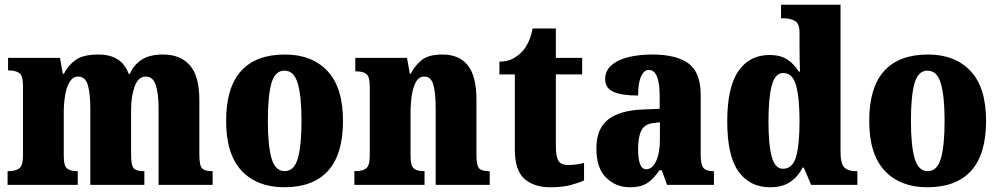

<svg xmlns="http://www.w3.org/2000/svg" viewBox="-20 -780 4216 810"><path d="M12 0V-58H16Q45 -58 61 -69.5Q77 -81 77 -125V-418Q77 -460 61.5 -471.5Q46 -483 17 -483H14V-536H233L245 -469H250Q267 -504 299 -527Q331 -550 395 -550Q494 -550 523 -468H528Q542 -504 576 -527Q610 -550 668 -550Q741 -550 781 -504.5Q821 -459 821 -358V-128Q821 -82 832.5 -70Q844 -58 873 -58H877V0H649V-323Q649 -386 637 -421.5Q625 -457 595 -457Q563 -457 548 -415Q533 -373 533 -316V-128Q533 -82 544 -70Q555 -58 585 -58H589V0H361V-323Q361 -386 350.5 -421.5Q340 -457 309 -457Q288 -457 274.5 -435.5Q261 -414 255 -379.5Q249 -345 249 -305V-122Q249 -81 262.5 -69.5Q276 -58 305 -58H308V0Z M1179 10Q1065 10 999.5 -59.5Q934 -129 934 -270Q934 -411 997 -480.5Q1060 -550 1182 -550Q1296 -550 1361.5 -480.5Q1427 -411 1427 -270Q1427 -129 1364 -59.5Q1301 10 1179 10ZM1181 -58Q1221 -58 1236.5 -112Q1252 -166 1252 -270Q1252 -375 1236 -428.5Q1220 -482 1180 -482Q1140 -482 1125 -428.5Q1110 -375 1110 -270Q1110 -166 1125.5 -112Q1141 -58 1181 -58Z M1475 0V-58H1479Q1509 -58 1524.5 -69.5Q1540 -81 1540 -125V-415Q1540 -456 1526 -467.5Q1512 -479 1483 -479H1479V-536H1697L1709 -469H1713Q1730 -503 1759 -526.5Q1788 -550 1847 -550Q1917 -550 1953.5 -504.5Q1990 -459 1990 -358V-128Q1990 -82 2001 -70Q2012 -58 2042 -58H2046V0H1818V-323Q1818 -386 1808.5 -421.5Q1799 -457 1770 -457Q1748 -457 1735.5 -435.5Q1723 -414 1717.5 -379Q1712 -344 1712 -305V-122Q1712 -81 1725.5 -69.5Q1739 -58 1768 -58H1771V0Z M2301 10Q2233 10 2192.5 -25.5Q2152 -61 2152 -149V-466H2087V-520Q2124 -520 2149 -535.5Q2174 -551 2187 -567Q2199 -581 2210 -604.5Q2221 -628 2227 -660H2325V-536H2436V-466H2325V-165Q2325 -122 2335 -103Q2345 -84 2376 -84Q2415 -84 2444 -93V-19Q2428 -11 2392 -0.5Q2356 10 2301 10Z M2636 10Q2579 10 2537.5 -30Q2496 -70 2496 -154Q2496 -236 2544.5 -275Q2593 -314 2691 -318L2763 -321V-374Q2763 -485 2717 -485Q2697 -485 2684.5 -457.5Q2672 -430 2672 -377Q2601 -377 2567 -393Q2533 -409 2533 -446Q2533 -482 2560.5 -505.5Q2588 -529 2633 -539.5Q2678 -550 2732 -550Q2834 -550 2885 -512Q2936 -474 2936 -381V-128Q2936 -87 2947 -72.5Q2958 -58 2988 -58H2992V0H2794L2772 -62H2763Q2743 -35 2726 -19.5Q2709 -4 2688 3Q2667 10 2636 10ZM2706 -66Q2732 -66 2748 -100.5Q2764 -135 2764 -191V-264L2737 -261Q2700 -257 2686 -230Q2672 -203 2672 -151Q2672 -66 2706 -66Z M3229 10Q3143 10 3095.5 -56.5Q3048 -123 3048 -267Q3048 -412 3095 -480Q3142 -548 3226 -548Q3274 -548 3303 -528Q3332 -508 3350 -478H3355Q3354 -500 3353.5 -530.5Q3353 -561 3353 -590V-642Q3353 -682 3332.5 -692.5Q3312 -703 3283 -703H3275V-760H3526V-137Q3526 -91 3541.5 -74.5Q3557 -58 3589 -58H3597V0H3402L3371 -73H3366Q3346 -34 3313 -12Q3280 10 3229 10ZM3283 -68Q3324 -68 3338.5 -119Q3353 -170 3353 -269Q3353 -367 3338.5 -419.5Q3324 -472 3284 -472Q3250 -472 3236 -419.5Q3222 -367 3222 -268Q3222 -168 3236 -118Q3250 -68 3283 -68Z M3892 10Q3778 10 3712.5 -59.5Q3647 -129 3647 -270Q3647 -411 3710 -480.5Q3773 -550 3895 -550Q4009 -550 4074.5 -480.5Q4140 -411 4140 -270Q4140 -129 4077 -59.5Q4014 10 3892 10ZM3894 -58Q3934 -58 3949.5 -112Q3965 -166 3965 -270Q3965 -375 3949 -428.5Q3933 -482 3893 -482Q3853 -482 3838 -428.5Q3823 -375 3823 -270Q3823 -166 3838.5 -112Q3854 -58 3894 -58Z"/></svg>

Font: Noto Serif Lao Condensed Black
Style: Regular
Weight: 900
Width: 3
Designer: Monotype Design Team
Foundry: Monotype Imaging Inc.
Version: Version 2.003; ttfautohint (v1.8.4.7-5d5b)